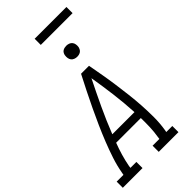

<svg xmlns="http://www.w3.org/2000/svg" viewBox="-347 -1200 1281 1281"><g transform="rotate(-45 293.5 -559.5)"><path d="M-13 0V-58H51L54 -74Q64 -131 82.5 -187Q101 -243 123 -298.5Q145 -354 169.5 -409Q194 -464 220 -518.5Q246 -573 273 -627Q300 -681 328 -735H403Q413 -681 422.5 -627Q432 -573 439.5 -518.5Q447 -464 453.5 -409.5Q460 -355 463.5 -299Q467 -243 467 -186.5Q467 -130 458 -74L455 -58H512V0H326V-58H390L392 -74Q399 -116 400.5 -159Q402 -202 401 -244H168Q152 -202 139.5 -159.5Q127 -117 119 -74L117 -58H173V0ZM399 -302Q394 -394 382.5 -484.5Q371 -575 356 -665Q311 -575 268.5 -484.5Q226 -394 190 -302ZM390 -833Q378 -833 366.5 -837.5Q355 -842 348 -851Q341 -860 339 -872.5Q337 -885 339 -898Q340 -906 344.5 -914.5Q349 -923 356.5 -928Q364 -933 373 -935Q382 -937 390 -937Q403 -937 414.5 -932.5Q426 -928 433 -919Q440 -910 442 -897.5Q444 -885 442 -872Q440 -864 435.5 -855.5Q431 -847 423.5 -842Q416 -837 407.5 -835Q399 -833 390 -833ZM274 -1061V-1119H574V-1061Z"/></g></svg>

Font: Iosevka Curly Slab LtEx
Style: Italic
Weight: 300
Width: 7
Italic angle: -9°
Monospace: yes
Designer: Belleve Invis
Foundry: Belleve Invis
Version: Version 11.1.0; ttfautohint (v1.8.3)